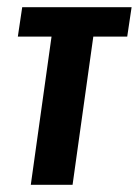

<svg xmlns="http://www.w3.org/2000/svg" viewBox="-20 -515 387 535"><path d="M65.8 0 123.6 -413H29.7L41.9 -495H346.7L334.5 -413H240L182.2 0Z"/></svg>

Font: Alumni Sans Thin
Style: Italic
Weight: 100
Italic angle: -8°
Designer: Robert E. Leuschke
Foundry: Robert E. Leuschke
Version: Version 1.016